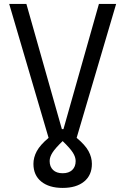

<svg xmlns="http://www.w3.org/2000/svg" viewBox="-20 -713 626 959"><path d="M293 225.6Q225.1 225.6 186 193.8Q147 162.1 147 105.5Q147 73.2 163.8 42Q180.7 10.7 222.7 -24.4L25.9 -693.4H111.8L289.1 -67.9H296.9L474.1 -693.4H560.1L362.8 -24.4Q405.3 10.7 422.1 41.7Q439 72.8 439 105.5Q439 162.1 400.1 193.8Q361.3 225.6 293 225.6ZM228 91.3Q228 119.6 245.1 136Q262.2 152.3 293 152.3Q323.7 152.3 340.8 136Q357.9 119.6 357.9 91.3Q357.9 71.3 343.8 49.1Q329.6 26.9 293 -8.3Q256.3 26.9 242.2 49.1Q228 71.3 228 91.3Z"/></svg>

Font: Cascadia Code PL SemiLight
Style: Regular
Weight: 350
Monospace: yes
Designer: Aaron Bell
Foundry: Saja Typeworks
Version: Version 2404.023; ttfautohint (v1.8.4)